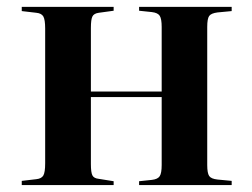

<svg xmlns="http://www.w3.org/2000/svg" viewBox="-20 -536 730 556"><path d="M43 0V-12.2L85 -17.1Q100.1 -18.6 105.5 -27.8Q110.8 -37.1 110.8 -63V-453.1Q110.8 -479 105.5 -488.3Q100.1 -497.6 85 -499L43 -503.9V-516.1H309.1V-504.9L266.1 -499Q252 -497.1 247.6 -488.3Q243.2 -479.5 243.2 -455.1V-271H448.2V-458Q448.2 -481.4 442.6 -490.2Q437 -499 419.9 -501L382.8 -504.9V-516.1H650.9V-503.9L609.9 -500Q591.3 -497.6 585.7 -489.7Q580.1 -481.9 580.1 -458V-58.1Q580.1 -34.7 585.7 -26.4Q591.3 -18.1 609.9 -16.1L650.9 -12.2V0H382.8V-11.2L419.9 -15.1Q437 -17.1 442.6 -25.9Q448.2 -34.7 448.2 -58.1V-254.9H243.2V-61Q243.2 -36.6 247.6 -28.1Q252 -19.5 266.1 -18.1L309.1 -11.2V0Z"/></svg>

Font: Display Semibold
Style: Regular
Weight: 600
Designer: Latin by Veronika Burian and Jose Scaglione. Greek by Irene Vlachou. Cyrillic by Vera Evstafieva.
Foundry: TypeTogether
Version: Version 3.002